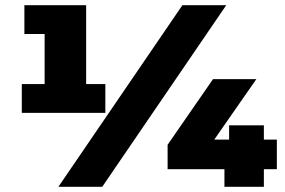

<svg xmlns="http://www.w3.org/2000/svg" viewBox="-20 -720 1097 740"><path d="M312 -350 286 -396H386V-285H64V-396H178L152 -350V-649L220 -589H74V-700H312ZM205 0 683 -700H852L374 0ZM626 -68V-162L801 -415H968L792 -162L723 -182H1047V-68ZM845 0V-68L863 -182V-237H997V0Z"/></svg>

Font: MOST Montserrat Black
Style: Regular
Weight: 900
Designer: Julieta Ulanovsky
Foundry: Julieta Ulanovsky
Version: Version 8.000;March 11, 2024;FontCreator 15.0.0.2926 64-bit